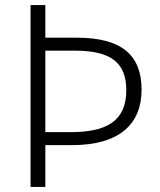

<svg xmlns="http://www.w3.org/2000/svg" viewBox="-20 -734 629 754"><path d="M536 -382C536 -518 457 -586 282 -586H158V-714H100V0H158V-164H262C452 -164 536 -249 536 -382ZM256 -215H158V-535H275C415 -535 476 -488 476 -380C476 -258 398 -215 256 -215Z"/></svg>

Font: Noto Sans Gurmukhi Light
Style: Regular
Weight: 300
Designer: Jelle Bosma - Monotype Design Team
Foundry: Monotype Imaging Inc.
Version: Version 2.004